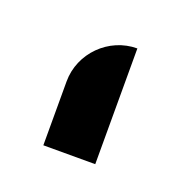

<svg xmlns="http://www.w3.org/2000/svg" viewBox="-48 -743 221 236"><g transform="rotate(20 63.0 -624.5)"><path d="M29.3 -548.3H97.2V-699.7C60.1 -699.7 29.3 -668.9 29.3 -631.8Z"/></g></svg>

Font: Ya Modern Pro
Style: Bold
Weight: 700
Designer: Yahyaalaswadi
Foundry: Yahyaalaswadi
Version: Version 1.000;September 23, 2024;FontCreator 15.0.0.2974 64-